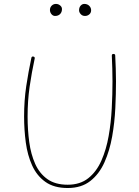

<svg xmlns="http://www.w3.org/2000/svg" viewBox="-20 -944 699 965"><path d="M147.9 -659.7Q156.2 -657.7 154.3 -649.4Q139.2 -579.1 128.9 -508.1Q118.7 -437 118.7 -358.4Q118.7 -291.5 127 -230Q135.3 -168.5 157 -120.1Q178.7 -71.8 218.3 -43.7Q257.8 -15.6 320.3 -15.6Q382.8 -15.6 424.1 -48.6Q465.3 -81.5 489.7 -137Q514.2 -192.4 526.1 -260.5Q538.1 -328.6 541.7 -399.9Q545.4 -471.2 545.4 -534.7Q545.4 -566.9 544.4 -599.6Q543.5 -632.3 542 -664.1Q542 -672.9 549.8 -672.9Q559.1 -672.9 559.1 -665Q560.5 -633.3 561.8 -600.6Q563 -567.9 563 -534.7Q563 -473.1 559.6 -400.9Q556.2 -328.6 543.7 -257.8Q531.2 -187 505.1 -128.4Q479 -69.8 434.1 -34.4Q389.2 1 320.3 1Q251.5 1 208.3 -29.8Q165 -60.5 141.6 -112.3Q118.2 -164.1 109.6 -228Q101.1 -292 101.1 -358.4Q101.1 -438.5 111.8 -510.5Q122.6 -582.5 137.7 -653.3Q139.6 -661.6 147.9 -659.7ZM438 -892.6Q438 -879.4 428.7 -871.6Q419.4 -863.8 407.2 -863.8Q394 -863.8 385.7 -873Q377.4 -882.3 377.4 -892.1Q377.4 -906.7 385.3 -915.5Q393.1 -924.3 403.8 -924.3Q418.9 -924.3 428.5 -914.8Q438 -905.3 438 -892.6ZM291.5 -898.4Q291.5 -882.8 282 -873.3Q272.5 -863.8 256.8 -863.8Q246.1 -863.8 238.5 -873Q231 -882.3 231 -894Q231 -906.7 239.7 -915.5Q248.5 -924.3 261.2 -924.3Q272.9 -924.3 282.2 -916.7Q291.5 -909.2 291.5 -898.4Z"/></svg>

Font: Mikhak Thin
Style: Regular
Weight: 100
Designer: Amin Abedi
Version: Version 3.3